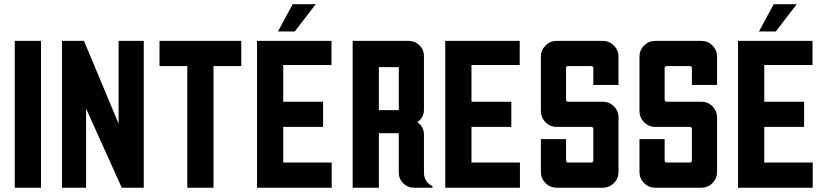

<svg xmlns="http://www.w3.org/2000/svg" viewBox="-20 -874 3853 894"><path d="M48.8 -683.6H170.9V0H48.8Z M532.2 -297.9V-683.6H649.4V0H546.9L380.9 -368.2V0H268.6V-683.6H371.1Z M852.1 0V-566.4H722.7V-683.6H1103.5V-566.4H974.1V0Z M1450.2 -854.5 1352.5 -727.5H1274.4L1342.8 -854.5ZM1176.8 0V-683.6H1523.4V-571.3H1298.8V-400.4H1484.4V-283.2H1298.8V-117.2H1524.4V0Z M1744.1 0H1622.1V-683.6H1883.3Q1912.6 -683.6 1933.3 -662.8Q1954.1 -642.1 1954.1 -612.8V-363.8Q1954.1 -326.2 1922.9 -305.2Q1954.1 -284.2 1954.1 -246.6V-70.3Q1954.1 -28.8 1990.7 -8.8Q1994.6 -6.3 1994.6 -3.9Q1994.6 0 1990.7 0H1907.2Q1877.9 0 1857.4 -20.5Q1836.9 -41 1836.9 -70.3V-253.9H1744.1ZM1744.1 -361.3H1836.9V-561.5H1744.1Z M2053.2 0V-683.6H2399.9V-571.3H2175.3V-400.4H2360.8V-283.2H2175.3V-117.2H2400.9V0Z M2498.5 -73.2V-226.1H2615.7V-127.4Q2615.7 -117.2 2626 -117.2H2732.4Q2742.7 -117.2 2742.7 -127.4V-272.9Q2742.7 -283.2 2732.4 -283.2H2571.8Q2541.5 -283.2 2520 -304.9Q2498.5 -326.7 2498.5 -356.9V-610.4Q2498.5 -640.6 2520 -662.1Q2541.5 -683.6 2571.8 -683.6H2786.6Q2816.9 -683.6 2838.4 -662.1Q2859.9 -640.6 2859.9 -610.4V-478.5H2742.7V-556.2Q2742.7 -566.4 2732.4 -566.4H2626Q2615.7 -566.4 2615.7 -556.2V-410.6Q2615.7 -400.4 2626 -400.4H2786.6Q2816.9 -400.4 2838.4 -378.9Q2859.9 -357.4 2859.9 -327.1V-73.2Q2859.9 -43 2838.4 -21.5Q2816.9 0 2786.6 0H2571.8Q2541.5 0 2520 -21.5Q2498.5 -43 2498.5 -73.2Z M2957.5 -73.2V-226.1H3074.7V-127.4Q3074.7 -117.2 3085 -117.2H3191.4Q3201.7 -117.2 3201.7 -127.4V-272.9Q3201.7 -283.2 3191.4 -283.2H3030.8Q3000.5 -283.2 2979 -304.9Q2957.5 -326.7 2957.5 -356.9V-610.4Q2957.5 -640.6 2979 -662.1Q3000.5 -683.6 3030.8 -683.6H3245.6Q3275.9 -683.6 3297.4 -662.1Q3318.8 -640.6 3318.8 -610.4V-478.5H3201.7V-556.2Q3201.7 -566.4 3191.4 -566.4H3085Q3074.7 -566.4 3074.7 -556.2V-410.6Q3074.7 -400.4 3085 -400.4H3245.6Q3275.9 -400.4 3297.4 -378.9Q3318.8 -357.4 3318.8 -327.1V-73.2Q3318.8 -43 3297.4 -21.5Q3275.9 0 3245.6 0H3030.8Q3000.5 0 2979 -21.5Q2957.5 -43 2957.5 -73.2Z M3689.9 -854.5 3592.3 -727.5H3514.2L3582.5 -854.5ZM3416.5 0V-683.6H3763.2V-571.3H3538.6V-400.4H3724.1V-283.2H3538.6V-117.2H3764.2V0Z"/></svg>

Font: California Gothic
Style: Regular
Weight: 400
Version: Version 2.2;